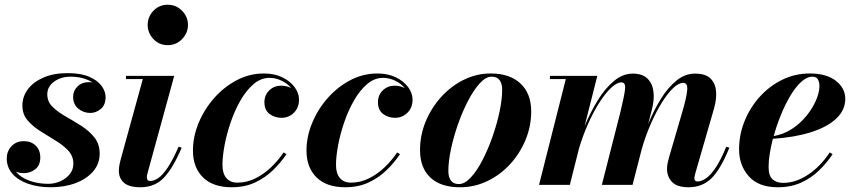

<svg xmlns="http://www.w3.org/2000/svg" viewBox="-20 -780 3609 810"><path d="M400.5 -132Q400.5 -89 373 -57Q345.5 -25 298.8 -7.5Q252 10 194 10Q140.5 10 98.5 -4.8Q56.5 -19.5 32.5 -46.8Q8.5 -74 8.5 -111.5Q8.5 -141.5 28.2 -163Q48 -184.5 81 -184.5Q111 -184.5 130.5 -165.8Q150 -147 150 -115.5Q150 -83 129 -66.2Q108 -49.5 80 -49.5Q62 -49.5 47 -56Q67 -31 103.8 -17.8Q140.5 -4.5 183.5 -4.5Q210 -4.5 234.2 -15.2Q258.5 -26 274 -45Q289.5 -64 289.5 -89.5Q289.5 -121.5 267.8 -144.8Q246 -168 214 -187.2Q182 -206.5 150 -226.8Q118 -247 96.2 -272.5Q74.5 -298 74.5 -334.5Q74.5 -373 98 -404Q121.5 -435 164.2 -453.2Q207 -471.5 265 -471.5Q321.5 -471.5 356.8 -456Q392 -440.5 408.8 -417.2Q425.5 -394 425.5 -370.5Q425.5 -337.5 405.5 -320.5Q385.5 -303.5 360.5 -303.5Q332.5 -303.5 310.5 -321.5Q288.5 -339.5 288.5 -371.5Q288.5 -397 307 -415.2Q325.5 -433.5 355.5 -433.5Q363 -433.5 370.5 -432Q354 -443 330.2 -449.8Q306.5 -456.5 277.5 -456.5Q237 -456.5 208.2 -435.5Q179.5 -414.5 179.5 -382Q179.5 -351 201.8 -329.2Q224 -307.5 257 -288.8Q290 -270 322.8 -249.2Q355.5 -228.5 378 -200.5Q400.5 -172.5 400.5 -132Z M603 -675Q603 -709 627.2 -734.5Q651.5 -760 687.5 -760Q723.5 -760 748.2 -734.5Q773 -709 773 -675Q773 -641 748.2 -615.2Q723.5 -589.5 687.5 -589.5Q651.5 -589.5 627.2 -615.2Q603 -641 603 -675ZM746.5 -157Q710.5 -72 672 -31Q633.5 10 572.5 10Q524.5 10 503 -9Q481.5 -28 481.5 -59.5Q481.5 -72.5 484 -84.8Q486.5 -97 488.5 -105L582.5 -446.5H511.5V-460H715L602 -48Q599.5 -39.5 599.5 -31.5Q599.5 -16.5 614 -16.5Q629.5 -16.5 647.8 -28.8Q666 -41 687.2 -72.5Q708.5 -104 733.5 -161Z M1188.5 -129.5Q1165 -94.5 1132.2 -62.5Q1099.5 -30.5 1056.2 -10.2Q1013 10 957.5 10Q878.5 10 836.2 -31.8Q794 -73.5 794 -145Q794 -203.5 817.8 -261Q841.5 -318.5 883 -365.8Q924.5 -413 978.5 -441.5Q1032.5 -470 1093 -470Q1137.5 -470 1171 -453.8Q1204.5 -437.5 1223 -412.2Q1241.5 -387 1241.5 -360Q1241.5 -326 1220 -304.5Q1198.5 -283 1167.5 -283Q1139 -283 1117.2 -299.2Q1095.5 -315.5 1095.5 -349Q1095.5 -379 1116 -398.8Q1136.5 -418.5 1165.5 -418.5Q1189.5 -418.5 1208.5 -408.5Q1193 -427.5 1168.2 -439.5Q1143.5 -451.5 1117 -451.5Q1080.5 -451.5 1049.8 -425.2Q1019 -399 994.8 -356.8Q970.5 -314.5 953.5 -265Q936.5 -215.5 927.5 -167.8Q918.5 -120 918.5 -84Q918.5 -48 935 -28.8Q951.5 -9.5 981.5 -9.5Q1021.5 -9.5 1057.5 -27.5Q1093.5 -45.5 1123.8 -74.5Q1154 -103.5 1176.5 -137Z M1667.5 -129.5Q1644 -94.5 1611.2 -62.5Q1578.5 -30.5 1535.2 -10.2Q1492 10 1436.5 10Q1357.5 10 1315.2 -31.8Q1273 -73.5 1273 -145Q1273 -203.5 1296.8 -261Q1320.5 -318.5 1362 -365.8Q1403.5 -413 1457.5 -441.5Q1511.5 -470 1572 -470Q1616.5 -470 1650 -453.8Q1683.5 -437.5 1702 -412.2Q1720.5 -387 1720.5 -360Q1720.5 -326 1699 -304.5Q1677.5 -283 1646.5 -283Q1618 -283 1596.2 -299.2Q1574.5 -315.5 1574.5 -349Q1574.5 -379 1595 -398.8Q1615.5 -418.5 1644.5 -418.5Q1668.5 -418.5 1687.5 -408.5Q1672 -427.5 1647.2 -439.5Q1622.5 -451.5 1596 -451.5Q1559.5 -451.5 1528.8 -425.2Q1498 -399 1473.8 -356.8Q1449.5 -314.5 1432.5 -265Q1415.5 -215.5 1406.5 -167.8Q1397.5 -120 1397.5 -84Q1397.5 -48 1414 -28.8Q1430.5 -9.5 1460.5 -9.5Q1500.5 -9.5 1536.5 -27.5Q1572.5 -45.5 1602.8 -74.5Q1633 -103.5 1655.5 -137Z M1920.5 10Q1839 10 1795.5 -31Q1752 -72 1752 -147Q1752 -210 1776 -267.8Q1800 -325.5 1841.5 -371.2Q1883 -417 1936.8 -443.5Q1990.5 -470 2050 -470Q2131 -470 2176 -427.5Q2221 -385 2221 -310Q2221 -248 2197.5 -190.8Q2174 -133.5 2132.8 -88.2Q2091.5 -43 2037 -16.5Q1982.5 10 1920.5 10ZM1916 -3.5Q1940.5 -3.5 1966.2 -31.2Q1992 -59 2015.5 -104.5Q2039 -150 2057.8 -203.5Q2076.5 -257 2087.5 -309Q2098.5 -361 2098.5 -401.5Q2098.5 -427 2087.8 -441.8Q2077 -456.5 2054 -456.5Q2029.5 -456.5 2004 -428.5Q1978.5 -400.5 1954.8 -355Q1931 -309.5 1912.2 -256Q1893.5 -202.5 1882.5 -150.5Q1871.5 -98.5 1871.5 -58.5Q1871.5 -33 1882.2 -18.2Q1893 -3.5 1916 -3.5Z M2648.5 0H2519L2597.5 -308Q2613 -372 2616.8 -402.2Q2620.5 -432.5 2601.5 -432.5Q2582.5 -432.5 2558 -409.5Q2533.5 -386.5 2508.2 -346.8Q2483 -307 2460.5 -256.5Q2438 -206 2422 -151L2384 0H2254L2367 -446.5H2300V-460H2500L2446 -247Q2470 -305 2501.2 -356Q2532.5 -407 2570 -438.2Q2607.5 -469.5 2649.5 -469.5Q2690 -469.5 2711.2 -448.8Q2732.5 -428 2736.8 -394Q2741 -360 2730.5 -319.5L2714.5 -256.5Q2737.5 -313.5 2767.5 -362Q2797.5 -410.5 2833.8 -440Q2870 -469.5 2912 -469.5Q2956.5 -469.5 2977.5 -448.8Q2998.5 -428 3001 -394Q3003.5 -360 2991.5 -319.5L2914 -51Q2912.5 -45.5 2911 -39Q2909.5 -32.5 2909.5 -27.5Q2909.5 -14.5 2923 -14.5Q2938.5 -14.5 2957.5 -27Q2976.5 -39.5 2998.2 -71.2Q3020 -103 3044 -161L3057 -157Q3020.5 -66.5 2981.8 -28.2Q2943 10 2885 10Q2837 10 2815.5 -12Q2794 -34 2794 -68Q2794 -79 2796.5 -91.8Q2799 -104.5 2802 -114.5L2858.5 -308Q2877 -371 2879.2 -400.8Q2881.5 -430.5 2862.5 -430.5Q2843 -430.5 2819.2 -407.8Q2795.5 -385 2771 -345.2Q2746.5 -305.5 2724.5 -255Q2702.5 -204.5 2687 -149.5Z M3222.5 -76Q3222.5 -38 3239.5 -23.2Q3256.5 -8.5 3284 -8.5Q3337 -8.5 3389 -43Q3441 -77.5 3480.5 -137L3492.5 -129.5Q3469 -94 3436.5 -62Q3404 -30 3360.5 -10Q3317 10 3261.5 10Q3180 10 3139 -36.2Q3098 -82.5 3098 -150Q3098 -211.5 3121 -268.8Q3144 -326 3185 -371.5Q3226 -417 3280 -443.5Q3334 -470 3396 -470Q3467 -470 3506.5 -439Q3546 -408 3546 -363Q3546 -315.5 3508 -279.8Q3470 -244 3401.2 -222.2Q3332.5 -200.5 3240.5 -194.5Q3232 -161 3227.2 -130.8Q3222.5 -100.5 3222.5 -76ZM3408 -456.5Q3384 -456.5 3360 -434.5Q3336 -412.5 3314.2 -376Q3292.5 -339.5 3274.5 -295.2Q3256.5 -251 3244 -206Q3285.5 -213 3320.8 -236Q3356 -259 3382 -291Q3408 -323 3422.5 -356.5Q3437 -390 3437 -418Q3437 -433.5 3430.5 -445Q3424 -456.5 3408 -456.5Z"/></svg>

Font: Bodoni* 16pt
Style: Bold Italic
Weight: 700
Italic angle: -13°
Version: Version 2.3